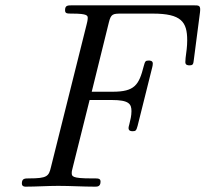

<svg xmlns="http://www.w3.org/2000/svg" viewBox="-20 -700 771 720"><path d="M62 -12C62 0 73 0 76 0C116 0 158 -3 198 -3C244 -3 291 0 336 0C345 0 357 0 357 -19C357 -31 348 -31 332 -31H322C249 -31 249 -39 249 -52C249 -56 249 -58 253 -73L316 -325H399C464 -325 473 -310 473 -283C473 -266 469 -250 465 -234C463 -227 462 -223 462 -220C462 -208 473 -208 477 -208C488 -208 491 -209 496 -228L551 -448C552 -452 553 -457 553 -462C553 -473 541 -473 538 -473C525 -473 524 -470 519 -452C501 -381 485 -356 402 -356H324L388 -615C396 -648 403 -649 436 -649H553C660 -649 682 -618 682 -549C682 -525 679 -506 676 -483L675 -467C675 -455 686 -455 690 -455C704 -455 705 -459 707 -477L730 -654C733 -680 727 -680 706 -680H251C234 -680 224 -680 224 -662C224 -649 231 -649 251 -649C309 -649 309 -641 309 -632C309 -631 309 -624 305 -609L171 -73C163 -39 157 -31 89 -31C73 -31 62 -31 62 -12Z"/></svg>

Font: CMU Serif
Style: Italic
Weight: 500
Italic angle: -14.04°
Version: Version 0.7.0